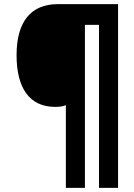

<svg xmlns="http://www.w3.org/2000/svg" viewBox="-20 -780 645 927"><path d="M298 -272V127H390V-660H458V127H550V-760H259C129 -760 60 -675 60 -514C60 -358 120 -264 246 -264C269 -264 281 -266 298 -272Z"/></svg>

Font: Noto Sans SemiCondensed Black
Style: Italic
Weight: 900
Width: 4
Italic angle: -12°
Designer: Monotype Design Team
Foundry: Monotype Imaging Inc.
Version: Version 2.013